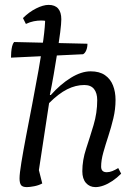

<svg xmlns="http://www.w3.org/2000/svg" viewBox="-20 -754 560 786"><path d="M90 12Q72 12 66 3.5Q60 -5 60 -24Q60 -43 67.5 -89Q75 -135 87 -198Q99 -261 112.5 -330.5Q126 -400 138 -468Q150 -536 157.5 -592Q165 -648 165 -682L181 -663Q175 -667 167 -668.5Q159 -670 148 -670Q134 -670 118.5 -667Q103 -664 86 -656L74 -680Q99 -705 128 -719.5Q157 -734 179 -734Q205 -734 218 -719Q231 -704 231 -675Q231 -658 226.5 -622Q222 -586 215 -541Q208 -496 200 -450Q192 -404 184 -365H188Q227 -409 270 -435.5Q313 -462 351 -462Q387 -462 409.5 -446.5Q432 -431 442.5 -404.5Q453 -378 453 -345Q453 -307 444 -269.5Q435 -232 423.5 -197Q412 -162 403 -130Q394 -98 394 -72Q394 -49 417 -49Q428 -49 439.5 -53.5Q451 -58 464 -66L476 -43Q459 -26 440.5 -13.5Q422 -1 404 5.5Q386 12 371 12Q347 12 332 -5Q317 -22 317 -53Q317 -98 332.5 -145Q348 -192 363 -242Q378 -292 378 -344Q378 -373 365 -389.5Q352 -406 325 -406Q290 -406 255 -388.5Q220 -371 181 -332L135 -30L131 -90L153 -3Q138 5 119.5 8.5Q101 12 90 12ZM25 -518Q25 -529 26 -541Q27 -553 29.5 -564Q32 -575 38 -582L338 -575Q338 -560 333 -548Q328 -536 320 -532Z"/></svg>

Font: Petrona
Style: Italic
Weight: 400
Italic angle: -9°
Designer: Ringo R. Seeber
Foundry: Ringo R. Seeber
Version: Version 2.001; ttfautohint (v1.8.3)